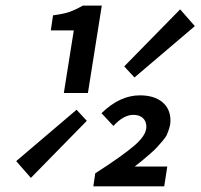

<svg xmlns="http://www.w3.org/2000/svg" viewBox="-20 -657 707 677"><path d="M205.1 -329.1 240.2 -549.8H159.2L167 -603Q202.1 -607.4 223.9 -614.7Q245.6 -622.1 272 -637.2H338.9L290 -329.1ZM454.1 -383.8 418 -422.9 615.2 -624 667 -564.9ZM309.1 0 315.9 -45.9Q410.2 -106.4 453.1 -143.1Q496.1 -179.7 496.1 -210Q496.1 -229.5 483.9 -240.7Q471.7 -252 450.2 -252Q415.5 -252 379.9 -212.9L337.9 -257.8Q402.3 -320.8 473.1 -320.8Q523.4 -320.8 552.2 -297.1Q581.1 -273.4 581.1 -231Q581.1 -218.3 576.9 -205.1Q572.8 -191.9 568.4 -182.1Q564 -172.4 551.8 -158.4Q539.6 -144.5 533.4 -137.5Q527.3 -130.4 508.8 -114.3Q490.2 -98.1 483.9 -93Q477.5 -87.9 455.1 -69.8H569.8L559.1 0ZM88.9 -29.8 37.1 -88.9 250 -270 286.1 -231Z"/></svg>

Font: Office Code Pro Medium Italic
Style: Regular
Weight: 500
Italic angle: -9°
Designer: Nathan Rutzky & Paul D. Hunt
Foundry: Adobe Systems Incorporated
Version: Version 1.004;PS 001.004;hotconv 1.0.70;makeotf.lib2.5.58329